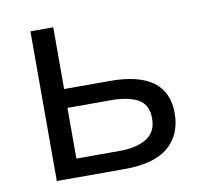

<svg xmlns="http://www.w3.org/2000/svg" viewBox="-65 -605 720 676"><g transform="rotate(-10 295.0 -267.5)"><path d="M167 -314.5H331.1Q535.6 -314.5 535.6 -163.1Q535.6 -87.9 485.4 -43.9Q435.1 0 326.2 0H85.4V-535.2H167ZM454.1 -159.2Q454.1 -208.5 419.2 -227.8Q384.3 -247.1 321.8 -247.1H167V-65.9H322.3Q380.9 -65.9 417.5 -87.6Q454.1 -109.4 454.1 -159.2Z"/></g></svg>

Font: Open Sans
Style: Regular
Weight: 400
Designer: Monotype Design Team
Foundry: Monotype Imaging Inc.
Version: Version 3.000; ttfautohint (v1.8.4)